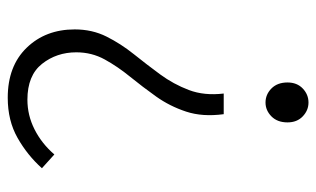

<svg xmlns="http://www.w3.org/2000/svg" viewBox="-179 -408 809 491"><g transform="rotate(90 225.5 -162.5)"><path d="M230 222.2Q148.9 222.2 102.1 173.8Q55.2 125.5 55.2 50.8Q55.2 6.3 73.5 -30.3Q91.8 -66.9 118.4 -100.1Q145 -133.3 170.2 -167.5Q195.3 -201.7 210.2 -241Q225.1 -280.3 219.2 -330.1H272Q279.3 -275.9 265.4 -233.9Q251.5 -191.9 226.8 -157.2Q202.1 -122.6 176.3 -90.8Q150.4 -59.1 132.1 -25.9Q113.8 7.3 113.8 46.9Q113.8 97.2 143.3 134.5Q172.9 171.9 234.9 171.9Q274.9 171.9 311 153.6Q347.2 135.3 375 103L410.2 134.8Q377 171.9 332.8 197Q288.6 222.2 230 222.2ZM242.2 -437Q221.7 -437 206.3 -452.1Q190.9 -467.3 190.9 -493.2Q190.9 -517.6 206.3 -532.2Q221.7 -546.9 242.2 -546.9Q262.2 -546.9 277.6 -532.2Q293 -517.6 293 -493.2Q293 -467.3 277.6 -452.1Q262.2 -437 242.2 -437Z"/></g></svg>

Font: Source Han Sans CN Light
Style: Regular
Weight: 300
Designer: Ryoko NISHIZUKA  (kana, bopomofo & ideographs); Paul D. Hunt (Latin, Greek & Cyrillic); Sandoll Communications , Soo-you
Foundry: Adobe
Version: Version 2.000;hotconv 1.0.107;makeotfexe 2.5.65593